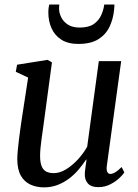

<svg xmlns="http://www.w3.org/2000/svg" viewBox="-20 -819 610 850"><path d="M174.5 10.5Q141.5 10.5 114.8 -1.8Q88 -14 72.5 -41Q57 -68 56.5 -113Q56.5 -129 58.5 -151Q60.5 -173 63.5 -197.8Q66.5 -222.5 69.8 -246.5Q73 -270.5 76 -289.5L104.5 -475.5L50 -501L55.5 -532.5L190.5 -554L210 -543L175.5 -287Q173 -267 169.8 -245.2Q166.5 -223.5 163.8 -202.5Q161 -181.5 159.2 -162.8Q157.5 -144 157.5 -129Q157.5 -99.5 164.5 -82.8Q171.5 -66 185 -59.2Q198.5 -52.5 218 -52.5Q244.5 -52.5 271.8 -69Q299 -85.5 323.8 -112Q348.5 -138.5 366 -169.5L417.5 -548.5H516.5L453 -85.5Q450.5 -67.5 454.8 -58.2Q459 -49 468 -49Q478 -49 490 -56Q502 -63 518.5 -79.5L530.5 -55.5Q524.5 -46 508.2 -30.5Q492 -15 468 -2.8Q444 9.5 415 9.5Q383 9.5 368.5 -7.5Q354 -24.5 355.5 -51Q355.5 -54 356.2 -60.8Q357 -67.5 358.2 -76.8Q359.5 -86 360.8 -95.5Q362 -105 363 -112L361.5 -113Q346 -89.5 327 -67.2Q308 -45 284.5 -27.5Q261 -10 233.8 0.2Q206.5 10.5 174.5 10.5ZM326.5 -624.5Q281.5 -624.5 252.2 -643Q223 -661.5 208.5 -693.2Q194 -725 194 -764Q194 -777 195.5 -785.5Q197 -794 198 -799H242.5Q242 -795.5 241.8 -791Q241.5 -786.5 241.5 -780Q241.5 -762.5 250.8 -743Q260 -723.5 280.2 -710.2Q300.5 -697 333 -697Q373.5 -697 396 -713.2Q418.5 -729.5 428.8 -753.5Q439 -777.5 441.5 -799H486.5Q486.5 -795 486.2 -788.8Q486 -782.5 485 -774.5Q481 -734 464.5 -699.8Q448 -665.5 414.8 -645Q381.5 -624.5 326.5 -624.5Z"/></svg>

Font: Merriweather 48pt
Style: Italic
Weight: 400
Italic angle: -7.8°
Version: Version 2.101